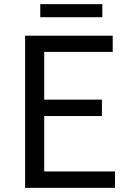

<svg xmlns="http://www.w3.org/2000/svg" viewBox="-20 -905 629 925"><path d="M101 0H534V-79H193V-346H471V-425H193V-655H523V-733H101ZM174 -822H473V-885H174Z"/></svg>

Font: Noto Sans Mono CJK SC
Style: Regular
Weight: 400
Designer: Ryoko NISHIZUKA 西塚涼子 (kana, bopomofo & ideographs); Paul D. Hunt (Latin, Greek & Cyrillic); Sandoll Communications 산돌커뮤니
Foundry: Adobe
Version: Version 2.004;hotconv 1.0.118;makeotfexe 2.5.65603